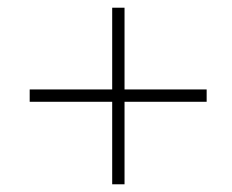

<svg xmlns="http://www.w3.org/2000/svg" viewBox="-20 -478 603 498"><path d="M57 -214V-246H516V-214ZM303 0H271V-458H303Z"/></svg>

Font: Ysabeau Office ExtraLight
Style: Italic
Weight: 250
Italic angle: -12°
Designer: Christian Thalmann (Catharsis Fonts)
Version: Version 2.001;gftools[0.9.30]; featfreeze: tnum,lnum,ss02